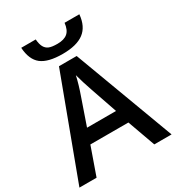

<svg xmlns="http://www.w3.org/2000/svg" viewBox="-216 -1063 1094 1193"><g transform="rotate(-30 330.5 -466.5)"><path d="M537.1 0 465.8 -198.2H192.9L123 0H0L267.1 -716.8H394L661.1 0ZM435.1 -298.8 368.2 -493.2Q360.8 -512.7 347.9 -554.7Q335 -596.7 330.1 -616.2Q316.9 -556.2 291.5 -484.9L227.1 -298.8ZM326.2 -771Q222.7 -771 174.6 -808.3Q126.5 -845.7 121.1 -933.1H225.1Q228 -897.9 238.5 -878.4Q249 -858.9 268.8 -850.3Q288.6 -841.8 329.1 -841.8Q377 -841.8 401.9 -863Q426.8 -884.3 432.1 -933.1H538.1Q530.8 -849.1 479 -810.1Q427.2 -771 326.2 -771Z"/></g></svg>

Font: JBL Sans
Style: Semibold
Weight: 600
Version: Version 1.10